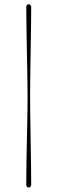

<svg xmlns="http://www.w3.org/2000/svg" viewBox="-20 -744 262 877"><path d="M106 -306Q106 -339 105 -390.5Q104 -442 103 -500.8Q102 -559.5 101 -614.8Q100 -670 100 -710.5Q100 -717 103 -720.8Q106 -724.5 111 -724.5Q116.5 -724.5 119.5 -720.8Q122.5 -717 122.5 -710.5Q122.5 -683 122 -642.8Q121.5 -602.5 120.8 -556Q120 -509.5 119.2 -462.8Q118.5 -416 118 -375.2Q117.5 -334.5 117.5 -306Q117.5 -270.5 118.2 -216.5Q119 -162.5 120 -103Q121 -43.5 121.8 10Q122.5 63.5 122.5 98.5Q122.5 105 119.5 108.8Q116.5 112.5 111 112.5Q106 112.5 103 108.8Q100 105 100 98.5Q100 66 100.5 23.8Q101 -18.5 102 -65.2Q103 -112 104 -157Q105 -202 105.5 -240.8Q106 -279.5 106 -306Z"/></svg>

Font: Fraunces 120pt Light
Style: Regular
Weight: 300
Version: Version 1.000;[b76b70a41]